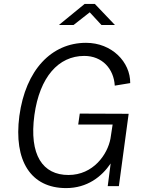

<svg xmlns="http://www.w3.org/2000/svg" viewBox="-20 -952 751 982"><path d="M499 -824H568L465 -932H413L281 -824H356L439 -889ZM318 10C426 10 500 -48 546 -116L531 0H588L638 -370L388 -371L380 -315H556L545 -243C530 -162 457 -57 330 -57C199 -57 128 -158 156 -364C183 -558 279 -666 411 -666C503 -666 562 -600 567 -514L646 -527C647 -635 552 -733 420 -733C244 -733 111 -595 79 -359C49 -129 138 10 318 10Z"/></svg>

Font: United Sans Light
Style: Italic
Weight: 300
Italic angle: -8°
Designer: Pablo Impallari, Rodrigo Fuenzalida (Modified by Dan O. Williams)
Version: Version 1.000;PS 001.000;hotconv 1.0.88;makeotf.lib2.5.64775